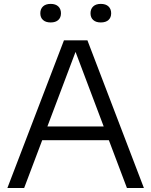

<svg xmlns="http://www.w3.org/2000/svg" viewBox="-20 -942 758 962"><path d="M17 0 300.5 -740H418L701 0H616L525.5 -239.5H191.5L101 0ZM217.5 -308.5H499.5L358.5 -682ZM485 -829.5Q460.5 -829.5 447 -841.8Q433.5 -854 433.5 -875.5Q433.5 -897 447 -909.8Q460.5 -922.5 485 -922.5Q510 -922.5 523.5 -909.8Q537 -897 537 -875.5Q537 -854 523.5 -841.8Q510 -829.5 485 -829.5ZM234 -829.5Q209 -829.5 195.5 -841.8Q182 -854 182 -875.5Q182 -897 195.5 -909.8Q209 -922.5 234 -922.5Q258.5 -922.5 272 -909.8Q285.5 -897 285.5 -875.5Q285.5 -854 272 -841.8Q258.5 -829.5 234 -829.5Z"/></svg>

Font: Encode Sans SemiExpanded SemiExpanded
Style: Regular
Weight: 400
Width: 6
Designer: Multiple Designers
Foundry: Impallari Type
Version: Version 3.000; ttfautohint (v1.8.3) -l 8 -r 50 -G 200 -x 14 